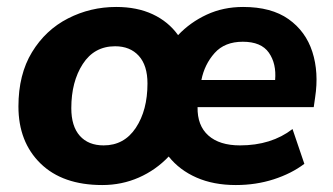

<svg xmlns="http://www.w3.org/2000/svg" viewBox="-20 -521 957 552"><path d="M274 11Q160 11 96.5 -51Q33 -113 33 -215Q33 -307 72 -371Q111 -435 175.5 -468Q240 -501 314 -501Q374 -501 419 -480Q464 -459 492 -420Q527 -457 574.5 -479Q622 -501 679 -501Q760 -501 809.5 -466Q859 -431 878 -372Q897 -313 886 -241L882 -213H548Q547 -160 579 -131.5Q611 -103 670 -103Q760 -103 821 -150L855 -50Q818 -22 767 -5.5Q716 11 658 11Q594 11 545 -10.5Q496 -32 465 -71Q428 -32 379 -10.5Q330 11 274 11ZM678 -401Q626 -401 597 -368.5Q568 -336 559 -291H771Q775 -338 753 -369.5Q731 -401 678 -401ZM278 -103Q337 -103 370.5 -153.5Q404 -204 404 -281Q404 -333 379 -360.5Q354 -388 311 -388Q251 -388 218 -337Q185 -286 185 -210Q185 -158 209.5 -130.5Q234 -103 278 -103Z"/></svg>

Font: Nunito Sans ExtraBold
Style: Italic
Weight: 800
Italic angle: -9°
Designer: Vernon Adams
Foundry: Vernon Adams
Version: Version 3.006; ttfautohint (v1.8.3)